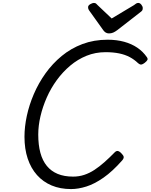

<svg xmlns="http://www.w3.org/2000/svg" viewBox="-20 -1271 1027 1310"><path d="M465 19Q391 19 332.5 -5.5Q274 -30 232.5 -76.5Q191 -123 169 -189Q147 -255 147 -338Q147 -406 163 -480.5Q179 -555 211 -629.5Q243 -704 290.5 -770.5Q338 -837 401 -889Q464 -941 542.5 -970.5Q621 -1000 714 -1000Q776 -1000 827 -986Q878 -972 917 -945.5Q956 -919 982 -881Q990 -870 985.5 -861.5Q981 -853 967 -842Q954 -832 944.5 -830.5Q935 -829 921 -841Q896 -865 865 -881.5Q834 -898 793.5 -906.5Q753 -915 700 -915Q631 -915 570.5 -890.5Q510 -866 459 -823Q408 -780 367.5 -724.5Q327 -669 299 -605.5Q271 -542 256 -477.5Q241 -413 241 -353Q241 -282 255.5 -228.5Q270 -175 299.5 -139Q329 -103 373.5 -84.5Q418 -66 479 -66Q519 -66 555 -78Q591 -90 624.5 -112Q658 -134 692.5 -164.5Q727 -195 764 -233Q776 -244 787.5 -240Q799 -236 809 -224Q823 -210 824 -200Q825 -190 814 -177Q748 -102 686.5 -59Q625 -16 569.5 1.5Q514 19 465 19ZM923 -1251Q935 -1251 944.5 -1239Q954 -1227 954 -1216Q954 -1206 951 -1201Q948 -1196 943 -1192L781 -1066Q765 -1054 752 -1048.5Q739 -1043 723 -1043Q710 -1043 699.5 -1050Q689 -1057 681 -1070L588 -1200Q583 -1208 582 -1213Q581 -1218 581 -1222Q581 -1234 596 -1242.5Q611 -1251 620 -1251Q631 -1251 636 -1246Q641 -1241 647 -1235L742 -1145L894 -1236Q900 -1240 907 -1245.5Q914 -1251 923 -1251Z"/></svg>

Font: Playwrite SK
Style: Regular
Weight: 400
Designer: Veronika Burian, José Scaglione
Foundry: TypeTogether
Version: Version 1.002